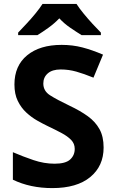

<svg xmlns="http://www.w3.org/2000/svg" viewBox="-20 -954 591 984"><path d="M511 -198Q511 -103 442.5 -46.5Q374 10 248 10Q135 10 46 -33V-174Q97 -152 151.5 -133.5Q206 -115 260 -115Q316 -115 339.5 -136.5Q363 -158 363 -191Q363 -218 344.5 -237Q326 -256 295 -272.5Q264 -289 224 -308Q199 -320 170 -336.5Q141 -353 114.5 -377.5Q88 -402 71 -437Q54 -472 54 -521Q54 -617 119 -670.5Q184 -724 296 -724Q352 -724 402 -711Q452 -698 508 -674L459 -556Q410 -576 371 -587Q332 -598 291 -598Q248 -598 225 -578Q202 -558 202 -526Q202 -488 236 -466Q270 -444 337 -412Q392 -386 430.5 -358Q469 -330 490 -292Q511 -254 511 -198ZM372 -934Q386 -912 408.5 -884.5Q431 -857 455 -831Q479 -805 497 -787V-774H398Q372 -790 340.5 -811.5Q309 -833 284 -860Q258 -833 228 -811.5Q198 -790 172 -774H73V-787Q91 -806 115 -831.5Q139 -857 161.5 -884.5Q184 -912 198 -934Z"/></svg>

Font: Noto Sans
Style: Bold
Weight: 700
Designer: Monotype Design Team
Foundry: Monotype Imaging Inc.
Version: Version 2.000;GOOG;noto-source:20170915:90ef993387c0; ttfaut